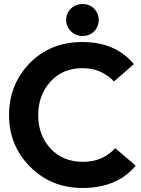

<svg xmlns="http://www.w3.org/2000/svg" viewBox="-20 -922 702 955"><path d="M390 -743Q356 -743 332.5 -766.5Q309 -790 309 -823Q309 -856 332.5 -879Q356 -902 390 -902Q425 -902 448 -879Q471 -856 471 -823Q471 -789 448 -766Q425 -743 390 -743ZM390 13Q235 13 130 -92.5Q25 -198 25 -349Q25 -502 127.5 -607.5Q230 -713 390 -713Q554 -713 646 -603L547 -517Q484 -583 390 -583Q291 -583 230.5 -515.5Q170 -448 170 -349Q170 -250 231 -183.5Q292 -117 393 -117Q491 -117 553 -185L655 -98Q563 13 390 13Z"/></svg>

Font: Cal Sans
Style: Regular
Weight: 400
Designer: Designer Mark Davis DBA MarkFonts
Foundry: Designer Mark Davis DBA MarkFonts
Version: Version 1.000